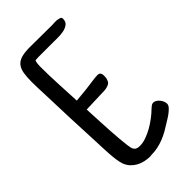

<svg xmlns="http://www.w3.org/2000/svg" viewBox="-213 -740 802 802"><g transform="rotate(-45 187.5 -339.5)"><path d="M375 -106.4Q375 -98.1 368.4 -90.3Q361.8 -82.5 352.5 -75.2Q343.3 -67.9 333.5 -61.8Q323.7 -55.7 317.4 -51.8Q300.8 -41 284.4 -31.7Q268.1 -22.5 250.7 -15.6Q233.4 -8.8 215.1 -4.9Q196.8 -1 176.8 -1L168.9 0Q152.8 0 137 -3.7Q121.1 -7.3 107.4 -14.9Q93.8 -22.5 83 -34.2Q72.3 -45.9 66.4 -62.5Q62 -75.7 59.6 -93.8Q57.1 -111.8 55.9 -131.3Q54.7 -150.9 54 -169.7Q53.2 -188.5 52.7 -203.1Q45.4 -352.5 41 -502Q40 -519 39.6 -536.1Q39.1 -553.2 39.1 -570.3Q39.1 -599.6 42.5 -620.1Q45.9 -640.6 56.2 -653.8Q66.4 -667 85.7 -672.9Q105 -678.7 136.7 -678.7Q168.5 -678.7 200.4 -678.2Q232.4 -677.7 264.6 -677.7Q274.4 -677.7 284.2 -678.5Q293.9 -679.2 303.7 -676.8Q309.6 -675.8 314 -673.6Q318.4 -671.4 318.4 -664.1Q318.4 -646.5 306.6 -637.9Q294.9 -629.4 278.8 -626.5Q262.7 -623.5 245.4 -623.8Q228 -624 216.8 -624H153.3Q143.6 -624 133.8 -624Q124 -624 114.3 -623Q111.3 -615.7 110.4 -607.9Q109.4 -600.1 109.4 -591.8Q109.4 -538.6 112.1 -486.8Q114.7 -435.1 117.2 -381.8Q147.5 -384.3 177.2 -387.7Q207 -391.1 237.3 -395.5Q241.7 -395.5 245.4 -396Q249 -396.5 252.9 -396.5Q263.2 -396.5 267.3 -391.1Q271.5 -385.7 271.5 -376Q271.5 -369.1 270.8 -363.3Q270 -357.4 267.6 -351.6Q264.2 -341.8 256.3 -337.4Q248.5 -333 238.8 -331.3Q229 -329.6 218.5 -329.6Q208 -329.6 200.2 -329.1Q179.7 -328.1 159.9 -327.6Q140.1 -327.1 120.1 -326.2Q120.6 -315.9 121.6 -295.4Q122.6 -274.9 123.8 -249.3Q125 -223.6 126.7 -196.3Q128.4 -168.9 130.4 -144.8Q132.3 -120.6 134.8 -102.5Q137.2 -84.5 139.6 -78.1Q145 -67.9 151.9 -64.7Q158.7 -61.5 169.9 -61.5Q188 -61.5 208 -68.6Q228 -75.7 247.1 -86.7Q266.1 -97.7 283.4 -110.8Q300.8 -124 313.5 -136.7Q318.8 -141.1 324.2 -145.8Q329.6 -150.4 336.9 -150.4Q344.2 -150.4 351.1 -146Q357.9 -141.6 363.3 -135Q368.7 -128.4 371.8 -120.6Q375 -112.8 375 -106.4Z"/></g></svg>

Font: Just Another Hand
Style: Regular
Weight: 400
Designer: Astigmatic (AOETI)
Foundry: Astigmatic (AOETI)
Version: Version 1.001